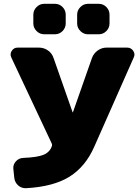

<svg xmlns="http://www.w3.org/2000/svg" viewBox="-20 -980 736 1008"><path d="M442 -960H498Q522 -960 538.5 -943Q555 -926 555 -903V-857Q555 -834 538.5 -817Q522 -800 498 -800H442Q419 -800 402 -817Q385 -834 385 -857V-903Q385 -926 402 -943Q419 -960 442 -960ZM212 -960H268Q292 -960 308.5 -943Q325 -926 325 -903V-857Q325 -834 308.5 -817Q292 -800 268 -800H212Q189 -800 172 -817Q155 -834 155 -857V-903Q155 -926 172 -943Q189 -960 212 -960ZM648 -730Q668 -730 679.5 -713Q691 -696 682 -678L475 -210Q429 -105 345 -52.5Q261 0 117 8Q93 9 75.5 -6.5Q58 -22 55 -46L50 -94Q48 -116 63.5 -133Q79 -150 102 -151Q177 -154 209 -167.5Q241 -181 252 -212Q255 -219 251 -228L39 -679Q31 -697 42 -713.5Q53 -730 72 -730H185Q211 -730 232 -715Q253 -700 261 -676L361 -391Q361 -390 362 -390Q363 -390 363 -391L463 -676Q472 -700 493 -715Q514 -730 539 -730Z"/></svg>

Font: Rounded Mplus 1c Black
Style: Regular
Weight: 900
Version: Version 1.059.20150529